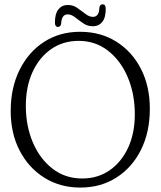

<svg xmlns="http://www.w3.org/2000/svg" viewBox="-20 -856 745 888"><path d="M350 -709Q445.5 -709 518.2 -663.2Q591 -617.5 632 -537.2Q673 -457 673 -353Q673 -245 632 -163Q591 -81 518.5 -34.8Q446 11.5 351.5 11.5Q258 11.5 185.2 -34Q112.5 -79.5 71 -159.2Q29.5 -239 29.5 -343Q29.5 -450.5 70.8 -533.2Q112 -616 184.2 -662.5Q256.5 -709 350 -709ZM603.5 -327.5Q603.5 -421.5 571 -498.5Q538.5 -575.5 480 -621.2Q421.5 -667 343.5 -667Q271.5 -667 216.5 -628.8Q161.5 -590.5 130.5 -522.8Q99.5 -455 99.5 -366.5Q99.5 -273.5 132 -197.2Q164.5 -121 223 -75.8Q281.5 -30.5 360 -30.5Q432 -30.5 486.8 -68.2Q541.5 -106 572.5 -172.8Q603.5 -239.5 603.5 -327.5ZM409.5 -734.5Q385 -734.5 365 -748.2Q345 -762 327.5 -775.8Q310 -789.5 293 -789.5Q265 -789.5 263 -747.5Q260.5 -731.5 248 -731.5Q234 -731.5 234 -752Q234 -792.5 250.2 -812.8Q266.5 -833 293.5 -833Q318 -833 337.8 -819.2Q357.5 -805.5 375 -791.8Q392.5 -778 410 -778Q438 -778 439.5 -819.5Q441 -836 455 -836Q469 -836 469 -815Q469 -774 452.8 -754.2Q436.5 -734.5 409.5 -734.5Z"/></svg>

Font: Fraunces 144pt SuperSoft Light
Style: Regular
Weight: 300
Version: Version 1.000;[0bf87f6ff]